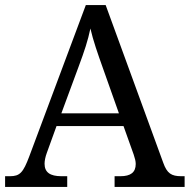

<svg xmlns="http://www.w3.org/2000/svg" viewBox="-20 -734 745 754"><path d="M0 0H244V-42H221C177 -42 155 -57 155 -91C155 -102 158 -118 164 -134L202 -239H465L505 -127C510 -112 513 -101 513 -90C513 -57 493 -42 453 -42H430V0H705V-42H692C653 -42 636 -53 621 -95L395 -714H317L95 -120C71 -56 58 -42 19 -42H0ZM221 -289 289 -473C312 -535 325 -574 335 -622C346 -574 364 -523 385 -464L447 -289Z"/></svg>

Font: Noto Fangsong KSS Rotated
Style: Regular
Weight: 400
Designer: LIU Zhao, ZHANG Congyu, Kushim JIANG
Foundry: Guyu Beijing Co. Ltd.
Version: Version 1.000;November 16, 2022;FontCreator 11.5.0.2427 64-b